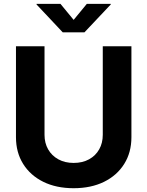

<svg xmlns="http://www.w3.org/2000/svg" viewBox="-20 -968 766 998"><path d="M362.8 10.3Q272.5 10.3 205.1 -22.9Q137.7 -56.2 100.3 -116Q63 -175.8 63 -254.9V-727.5H211.4V-267.1Q211.4 -224.6 230.2 -191.7Q249 -158.7 283.2 -139.9Q317.4 -121.1 362.8 -121.1Q408.7 -121.1 442.9 -139.9Q477.1 -158.7 495.6 -191.7Q514.2 -224.6 514.2 -267.1V-727.5H663.1V-254.9Q663.1 -175.8 625.7 -116Q588.4 -56.2 520.8 -22.9Q453.1 10.3 362.8 10.3ZM294.4 -947.8 362.8 -864.7 431.2 -947.8H555.7V-944.8L418.9 -799.8H306.2L169.9 -944.8V-947.8Z"/></svg>

Font: Inter 18pt
Style: Bold
Weight: 700
Designer: Rasmus Andersson
Foundry: rsms
Version: Version 4.001;git-66647c0bb